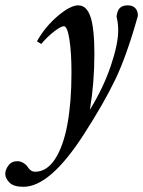

<svg xmlns="http://www.w3.org/2000/svg" viewBox="-103 -472 543 728"><path d="M-14.2 236.3Q-51.3 236.3 -67.1 220.2Q-83 204.1 -83 187.5Q-83 171.4 -71 155.3Q-59.1 139.2 -37.1 139.2Q-25.4 139.2 -14.2 146Q-2.9 152.8 2.4 161.6Q13.7 179.2 29.8 179.2Q74.7 179.2 106.2 130.4Q137.7 81.5 152.8 -2Q168 -85.4 168 -195.8Q168 -272.9 160.2 -322.8Q152.3 -372.6 139.2 -372.6Q128.9 -372.6 104 -354Q79.1 -335.4 53.2 -305.2L37.1 -315.4Q67.4 -369.6 115.2 -410.6Q163.1 -451.7 193.8 -451.7Q225.6 -451.7 240.2 -408Q254.9 -364.3 254.9 -267.1Q254.9 -157.2 237.8 -55.7Q289.1 -139.2 317.1 -222.2Q345.2 -305.2 345.2 -356.9Q345.2 -383.8 338.9 -409.2Q341.3 -431.2 351.1 -441.4Q360.8 -451.7 381.3 -451.7Q399.4 -451.7 409.7 -441.4Q419.9 -431.2 419.9 -412.1Q377.4 -260.7 334.2 -170.7Q291 -80.6 214.8 37.6Q86.9 236.3 -14.2 236.3Z"/></svg>

Font: Elstob 10pt SemiBold
Style: Italic
Weight: 600
Italic angle: -20°
Designer: Peter S. Baker
Version: Version 1.015